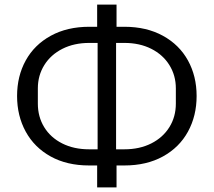

<svg xmlns="http://www.w3.org/2000/svg" viewBox="-20 -781 926 832"><path d="M366 -64Q270 -64 199.5 -103Q129 -142 91.5 -210.5Q54 -279 54 -365Q54 -451 91.5 -519Q129 -587 200 -626Q271 -665 367 -665H401V-761H485V-665H519Q615 -665 686 -626Q757 -587 794.5 -519Q832 -451 832 -365Q832 -279 794.5 -210.5Q757 -142 686 -103Q615 -64 519 -64H485V31H401V-64ZM403 -134V-595H367Q301 -595 250.5 -569.5Q200 -544 172 -499Q144 -454 144 -398V-332Q144 -275 171.5 -230Q199 -185 249.5 -159.5Q300 -134 366 -134ZM519 -134Q585 -134 635.5 -159.5Q686 -185 714 -230Q742 -275 742 -332V-398Q742 -454 714 -499Q686 -544 635.5 -569.5Q585 -595 519 -595H483V-134Z"/></svg>

Font: IBM Plex Sans SC
Style: Regular
Weight: 400
Designer: Mike Abbink; Paul van der Laan; Pieter van Rosmalen; Eunyou Noh; Wujin Sim; Chorong Kim; Dohee Lee; Yejin We; Jinhee Kim
Foundry: Sandoll Inc.
Version: Version 1.000